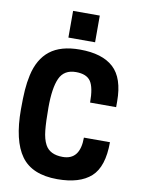

<svg xmlns="http://www.w3.org/2000/svg" viewBox="-108 -1091 866 1176"><g transform="rotate(10 325.0 -503.0)"><path d="M415 -853ZM415 -853H249V-1019H415ZM332 13Q175 13 107 -81Q39 -175 39 -370Q39 -442 42.5 -490.5Q46 -539 56 -584Q79 -688 146 -740.5Q213 -793 332 -793Q471 -793 541 -729Q611 -665 611 -520V-484H449Q449 -578 423.5 -615.5Q398 -653 332 -653Q258 -653 230.5 -592.5Q203 -532 203 -410Q203 -322 208.5 -268Q214 -214 232 -181Q261 -127 341 -127Q449 -127 449 -266H611Q611 -113 541 -50Q471 13 332 13Z"/></g></svg>

Font: Tanohe Sans
Style: Bold
Weight: 700
Designer: Village Type and Design LLC & Cristiano Sobral
Foundry: Cooper Hewitt Smithsonian Design Museum
Version: Version 1.00;September 29, 2021;FontCreator 13.0.0.2655 64-b